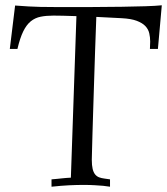

<svg xmlns="http://www.w3.org/2000/svg" viewBox="-20 -706 632 726"><path d="M269 -645Q241.2 -646 218.5 -646.5Q195.8 -647 182.1 -647Q154.8 -647 133.8 -642.8Q112.8 -638.7 96.4 -625.5Q80.1 -612.3 67.9 -587.4Q55.7 -562.5 45.9 -521H17.1L37.1 -685.1Q92.8 -680.7 132.6 -679.9Q172.4 -679.2 203.1 -679.2Q269.5 -679.2 329.8 -679.4Q390.1 -679.7 440.4 -680.4Q490.7 -681.2 529.5 -682.4Q568.4 -683.6 591.8 -686L577.1 -521H546.9Q546.9 -526.4 547.4 -534.9Q547.9 -543.5 547.9 -548.8Q547.9 -564.9 544.4 -580.1Q541 -595.2 529.8 -607.2Q518.6 -619.1 497.3 -627.2Q476.1 -635.3 439.9 -637.2L344.2 -642.1Q341.8 -577.6 339.6 -514.6Q337.4 -451.7 335.7 -394Q334 -336.4 332.3 -286.1Q330.6 -235.8 329.6 -197.3Q328.6 -158.7 327.9 -133.8Q327.1 -108.9 327.1 -102.1Q327.1 -80.6 330.3 -67.4Q333.5 -54.2 339.6 -46.6Q345.7 -39.1 354.5 -35.6Q363.3 -32.2 375 -30.8L396 -27.8V0Q385.3 -1.5 370.1 -3.4Q357.4 -4.4 338.9 -5.6Q320.3 -6.8 295.9 -6.8Q271 -6.8 241.2 -5.4Q211.4 -3.9 174.8 0V-27.8Q187.5 -28.8 197.3 -29.8Q207 -30.8 215.3 -31.7Q223.6 -32.7 231.4 -33.2Q239.3 -33.7 248 -34.2Z"/></svg>

Font: Simonetta
Style: Regular
Weight: 400
Version: Version 1.004